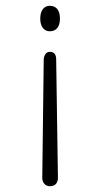

<svg xmlns="http://www.w3.org/2000/svg" viewBox="-20 -436 345 663"><path d="M131 -231 126 174Q125 189 132.5 198Q140 207 152 207Q167 207 174 198Q181 189 180 174L174 -231Q174 -257 152 -257Q143 -257 137.5 -250Q132 -243 131 -231ZM152 -328Q169 -328 178 -339.5Q187 -351 187 -372Q187 -393 178 -404.5Q169 -416 152 -416Q137 -416 128 -404.5Q119 -393 119 -372Q119 -351 128 -339.5Q137 -328 152 -328Z"/></svg>

Font: Beiruti Light
Style: Regular
Weight: 300
Designer: Arlette Boutros
Foundry: Boutros
Version: Version 1.41